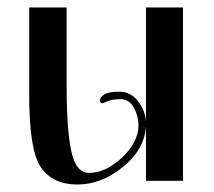

<svg xmlns="http://www.w3.org/2000/svg" viewBox="-20 -483 573 513"><path d="M253 -207Q247 -207 247 -215Q247 -223 258.5 -230.5Q270 -238 299.5 -238Q329 -238 348.5 -213Q368 -188 370 -158V-463H469V0H370V-146Q366 -83 308 -36.5Q250 10 187 10Q121 10 89.5 -35.5Q58 -81 58 -229V-463H158V-255Q158 -137 170.5 -79Q183 -21 218 -21Q262 -21 306 -62Q350 -103 350 -149Q350 -173 337.5 -195.5Q325 -218 302.5 -218Q280 -218 267.5 -212.5Q255 -207 253 -207Z"/></svg>

Font: Spirax
Style: Regular
Weight: 400
Designer: Brenda Gallo (gbrenda1987@gmail.com)
Foundry: Brenda Gallo
Version: Version 1.002